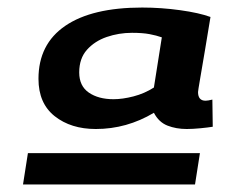

<svg xmlns="http://www.w3.org/2000/svg" viewBox="-20 -706 610 509"><path d="M538 -661Q531 -618 523.5 -573.5Q516 -529 510.5 -497Q505 -465 505 -462Q505 -439 525 -439Q531 -439 543 -442L544 -370Q532 -368 511.5 -366Q491 -364 475 -364Q447 -364 424 -373Q401 -382 388 -407Q316 -364 234 -364Q168 -364 125 -398Q82 -432 82 -497Q82 -589 153 -637.5Q224 -686 357 -686Q407 -686 457.5 -679Q508 -672 538 -661ZM190 -514Q190 -478 215.5 -460.5Q241 -443 281 -443Q305 -443 334 -450.5Q363 -458 388 -474L409 -607Q395 -612 376.5 -615.5Q358 -619 330 -619Q295 -619 263 -608Q231 -597 210.5 -574Q190 -551 190 -514ZM41 -217 54 -300H510L497 -217Z"/></svg>

Font: Georama ExtraExtended SemiBold
Style: Italic
Weight: 600
Width: 8
Italic angle: -9°
Designer: Jean-Baptiste Levee
Foundry: Production Type
Version: Version 1.000